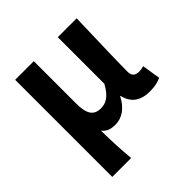

<svg xmlns="http://www.w3.org/2000/svg" viewBox="-200 -712 1064 1064"><g transform="rotate(-45 332.0 -179.5)"><path d="M79 201H227C220 120 217 66 216 -25C237 3 265 9 296 9C349 9 395 -23 426 -84H429C444 -19 488 14 562 14C605 14 630 6 651 -4L634 -112C622 -108 609 -106 599 -106C569 -106 551 -117 551 -152C551 -257 558 -423 561 -560H413V-195C378 -131 345 -112 303 -112C249 -112 225 -145 225 -229V-560H79Z"/></g></svg>

Font: Noto Sans Japanese Bold
Style: Bold
Weight: 700
Designer: Ryoko NISHIZUKA (kana & ideographs); Paul D. Hunt (Latin, Greek & Cyrillic); Wenlong ZHANG (bopomofo); Sandoll Communica
Foundry: Adobe Systems Incorporated
Version: Version 1.000;PS 1;hotconv 1.0.78;makeotf.lib2.5.61930